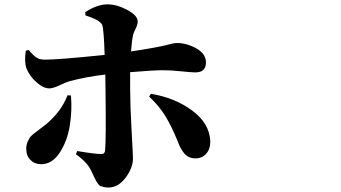

<svg xmlns="http://www.w3.org/2000/svg" viewBox="-20 -798 1540 868"><path d="M285.2 -367.2 300.8 -366.2Q306.6 -298.8 295.4 -229.5Q284.2 -160.2 250 -107.9Q215.8 -55.7 166 -55.7Q136.7 -55.7 117.7 -74.7Q98.6 -93.8 98.6 -125Q98.6 -144.5 106 -159.7Q113.3 -174.8 119.1 -181.6Q125 -188.5 150.9 -207.5Q176.8 -226.6 188.5 -236.3Q257.8 -294.9 285.2 -367.2ZM366.2 -728.5 365.2 -743.2Q419.9 -778.3 465.8 -778.3Q508.8 -778.3 555.7 -752.9Q602.5 -727.5 602.5 -701.2Q602.5 -686.5 592.8 -667.5Q583 -648.4 581.1 -636.7Q576.2 -616.2 572.3 -565.4Q630.9 -574.2 673.3 -582Q715.8 -589.8 731.9 -594.2Q748 -598.6 759.8 -601.1Q771.5 -603.5 780.3 -603.5Q824.2 -603.5 867.7 -579.1Q911.1 -554.7 911.1 -515.6Q911.1 -470.7 863.3 -470.7Q844.7 -470.7 799.3 -475.6Q753.9 -480.5 716.8 -480.5Q673.8 -480.5 568.4 -471.7V-394.5Q568.4 -326.2 574.7 -211.4Q581.1 -96.7 581.1 -83Q581.1 -38.1 547.4 5.9Q513.7 49.8 470.7 49.8Q458 49.8 449.2 47.4Q440.4 44.9 435.1 43.5Q429.7 42 423.3 33.2Q417 24.4 415 21Q413.1 17.6 405.3 1.5Q397.5 -14.6 394.5 -21.5Q377 -62.5 323.2 -100.6L329.1 -115.2Q409.2 -101.6 438.5 -101.6Q454.1 -101.6 455.1 -118.2Q460 -168.9 457 -394.5L456.1 -460.9Q370.1 -451.2 293.9 -430.7Q279.3 -426.8 249.5 -412.6Q219.7 -398.4 203.1 -398.4Q175.8 -398.4 144.5 -426.3Q113.3 -454.1 99.6 -489.3Q88.9 -518.6 96.7 -568.4L109.4 -572.3Q131.8 -545.9 146 -537.1Q160.2 -528.3 183.6 -528.3Q245.1 -528.3 453.1 -549.8Q449.2 -671.9 441.4 -686.5Q430.7 -708 366.2 -728.5ZM654.3 -361.3 662.1 -374Q769.5 -356.4 848.1 -298.8Q926.8 -241.2 930.7 -160.2Q931.6 -126 913.1 -104Q894.5 -82 863.3 -82Q846.7 -82 833.5 -88.4Q820.3 -94.7 811 -106.9Q801.8 -119.1 795.9 -129.9Q790 -140.6 784.2 -157.2Q755.9 -226.6 728 -272.5Q700.2 -318.4 654.3 -361.3Z"/></svg>

Font: Bpmf Zihi Serif Heavy
Style: Heavy
Weight: 900
Foundry: But Ko
Version: Version 1.320